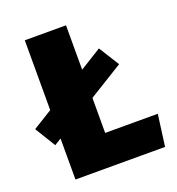

<svg xmlns="http://www.w3.org/2000/svg" viewBox="-127 -799 831 902"><g transform="rotate(-20 288.0 -348.0)"><path d="M303 -158V-333L475 -439L411 -541L303 -474V-696H97V-347L0 -287L63 -184L97 -205V0H545L566 -158Z"/></g></svg>

Font: Fira Sans Heavy
Style: Regular
Weight: 900
Designer: bBox Type GmbH & Carrois Corporate GbR & Edenspiekermann AG
Foundry: bBox Type GmbH & Carrois Corporate GbR & Edenspiekermann AG
Version: Version 4.300;PS 004.300;hotconv 1.0.88;makeotf.lib2.5.64775